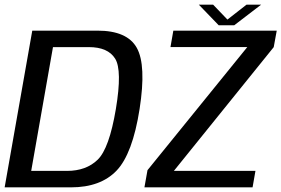

<svg xmlns="http://www.w3.org/2000/svg" viewBox="-30 -807 1212 827"><path d="M-10 0H275.3Q403.2 0 472.1 -72.1Q541 -144.1 571.3 -337.7Q600.7 -526.8 559.2 -600.9Q517.8 -675 390.1 -675H109ZM104.4 -70.9 198.2 -604.1H352.4Q434.9 -604.1 465.9 -554.5Q497 -505 469.1 -337.7Q440.5 -167.3 390.7 -119.1Q341 -70.9 258.5 -70.9ZM592.1 0H1057.9L1070.3 -71H719L1149 -604L1162 -675H716.6L704.3 -604.4H1035.3L605.3 -74ZM912 -698.2H978.9L1094.8 -786.9H1031.8L949.6 -722.7L888 -786.9H826.4Z"/></svg>

Font: Anybody Thin
Style: Italic
Weight: 100
Italic angle: -10°
Designer: Tyler Finck
Foundry: Etcetera Type Company
Version: Version 1.114;gftools[0.9.25]